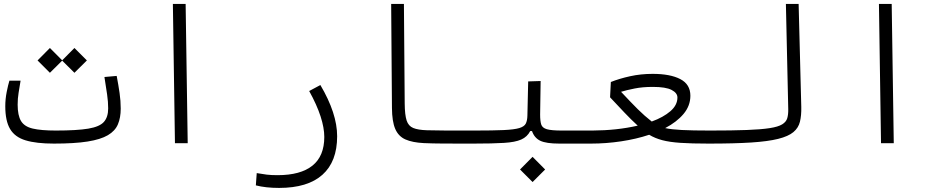

<svg xmlns="http://www.w3.org/2000/svg" viewBox="-20 -713 4728 956"><path d="M248.5 2Q160.6 2 107.4 -14.2Q54.2 -30.3 30.3 -70.6Q6.3 -110.8 6.3 -184.1Q6.3 -219.7 13.4 -255.4Q20.5 -291 26.9 -311.5H82.5Q77.1 -278.8 72.5 -250.5Q67.9 -222.2 67.9 -191.9Q67.9 -138.2 84.7 -110.4Q101.6 -82.5 143.1 -72.8Q184.6 -63 258.3 -63Q363.3 -63 419.7 -72.5Q476.1 -82 497.3 -106Q518.6 -129.9 518.6 -173.3Q518.6 -206.1 513.4 -241.9Q508.3 -277.8 500 -329.6L561 -335Q569.8 -289.1 575.4 -250Q581.1 -210.9 581.1 -172.4Q581.1 -127 567.1 -94Q553.2 -61 517.1 -39.8Q481 -18.6 416 -8.3Q351.1 2 248.5 2ZM350.6 -350.6 289.6 -411.1 228.5 -350.6 167 -412.1 228.5 -474.1 289.6 -412.6 350.6 -474.1 412.6 -412.1Z M851.1 0 840.8 -693.4H904.3L914.6 0Z M1369.6 222.7Q1303.2 222.7 1253.9 210L1258.3 148.9Q1285.6 153.8 1308.1 156.5Q1330.6 159.2 1361.8 159.2Q1476.6 159.2 1535.6 111.8Q1594.7 64.5 1594.7 -31.2Q1594.7 -76.2 1576.2 -133.5Q1557.6 -190.9 1519.5 -259.8L1575.2 -289.6Q1658.7 -148.4 1658.7 -34.7Q1658.7 91.8 1585.4 157.2Q1512.2 222.7 1369.6 222.7Z M2337.9 2Q2325.2 2 2312.7 2Q2300.3 2 2288.1 2Q2234.4 2 2184.6 1.7Q2134.8 1.5 2089.8 -0.5Q2033.2 -3.4 1998.5 -18.8Q1963.9 -34.2 1948 -71Q1932.1 -107.9 1931.6 -175.3L1927.7 -693.4H1991.2L1995.1 -197.3Q1995.6 -141.1 2004.6 -113.3Q2013.7 -85.4 2037.6 -75.7Q2061.5 -65.9 2105.5 -64.5Q2146 -63.5 2191.2 -63.2Q2236.3 -63 2293 -63Q2305.2 -63 2317.9 -63Q2330.6 -63 2343.8 -63Q2364.3 -63 2364.3 -33.7Q2364.3 2 2337.9 2Z M2337.9 2 2343.8 -63Q2435.5 -63 2488.3 -65.4Q2541 -67.9 2565.9 -75.4Q2590.8 -83 2598.1 -97.9Q2605.5 -112.8 2606 -137.7L2609.9 -307.6L2671.9 -309.6L2669.4 -142.6Q2669.4 -110.4 2674.8 -93.3Q2680.2 -76.2 2702.9 -69.6Q2725.6 -63 2776.4 -63H2929.7Q2948.2 -63 2955.6 -56.4Q2962.9 -49.8 2962.9 -33.2Q2962.9 -12.2 2952.1 -5.1Q2941.4 2 2923.8 2H2765.1Q2699.2 2 2669.9 -12.2Q2640.6 -26.4 2628.9 -60.5H2620.1Q2605.5 -31.7 2575.4 -18.3Q2545.4 -4.9 2489 -1.5Q2432.6 2 2337.9 2ZM2631.8 193.4 2569.3 130.9 2631.8 67.9 2694.3 130.9Z M2922.9 2 2929.7 -63Q3051.3 -63.5 3155.3 -87.4Q3122.1 -117.7 3088.9 -152.8Q3055.7 -188 3017.6 -228.5L3021.5 -304.7Q3064.5 -321.8 3117.7 -333.5Q3170.9 -345.2 3229.5 -345.2Q3317.4 -345.2 3367.4 -319.1Q3417.5 -293 3417.5 -236.3Q3417.5 -186 3383.3 -145.5Q3349.1 -105 3292 -75.2Q3322.8 -68.4 3375 -65.7Q3427.2 -63 3515.1 -63Q3543.9 -63 3553.5 -56.9Q3563 -50.8 3563 -33.7Q3563 -15.6 3552.5 -6.8Q3542 2 3507.3 2Q3423.3 2 3368.4 -1.7Q3313.5 -5.4 3277.1 -15.1Q3240.7 -24.9 3212.4 -42Q3147.9 -20.5 3073 -9.3Q2998 2 2922.9 2ZM3225.1 -107.9Q3282.7 -128.9 3317.9 -159.2Q3353 -189.5 3353 -227.5Q3353 -250 3324.2 -265.1Q3295.4 -280.3 3230.5 -280.3Q3179.2 -280.3 3139.2 -272.2Q3099.1 -264.2 3072.3 -255.9Q3122.1 -202.6 3155.5 -169.4Q3189 -136.2 3225.1 -107.9Z M3509.8 2Q3482.4 2 3482.4 -31.2Q3482.4 -49.8 3491.7 -56.4Q3501 -63 3515.6 -63Q3626 -63 3698 -65.7Q3770 -68.4 3812.3 -75Q3854.5 -81.5 3874.5 -93.8Q3894.5 -106 3899.9 -124.5Q3905.3 -143.1 3904.8 -169.4L3893.1 -693.4H3956.5L3969.7 -180.7Q3970.7 -138.2 3963.1 -107.2Q3955.6 -76.2 3930.4 -55.2Q3905.3 -34.2 3854.5 -21.5Q3803.7 -8.8 3719.7 -3.4Q3635.7 2 3509.8 2Z M4366.7 0 4356.4 -693.4H4419.9L4430.2 0Z"/></svg>

Font: Cascadia Mono PL Light
Style: Regular
Weight: 300
Monospace: yes
Designer: Aaron Bell
Foundry: Saja Typeworks
Version: Version 2404.023; ttfautohint (v1.8.4)